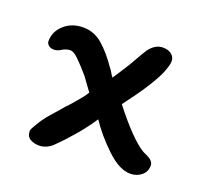

<svg xmlns="http://www.w3.org/2000/svg" viewBox="-88 -538 671 645"><g transform="rotate(20 247.5 -215.0)"><path d="M434 -408Q434 -398 430.5 -387.5Q427 -377 423 -366Q400 -312 326 -215Q402 -117 449 -89Q453 -87 464 -82Q475 -77 481.5 -70Q488 -63 488 -54Q488 -32 471.5 -18.5Q455 -5 432 -5Q393 -5 347 -48.5Q301 -92 269 -140Q246 -105 216.5 -70.5Q187 -36 162 -12Q152 -1 138.5 5Q125 11 112 11Q94 11 80 3Q66 -5 66 -25Q66 -30 73 -41.5Q80 -53 81 -55Q93 -76 113 -98.5Q133 -121 138 -127Q150 -142 164 -156Q172 -165 188 -184Q204 -203 210 -214L175 -262Q150 -291 132 -308.5Q114 -326 103 -326Q87 -326 73 -317Q61 -309 49 -309Q36 -309 29 -315.5Q22 -322 22 -330Q22 -364 49 -388.5Q76 -413 117 -413Q156 -413 186.5 -386.5Q217 -360 247 -316Q251 -312 256 -303Q261 -294 266 -288Q277 -304 306 -350Q337 -405 343 -413Q364 -441 391 -441Q411 -441 422.5 -431.5Q434 -422 434 -408Z"/></g></svg>

Font: Itim
Style: Regular
Weight: 400
Designer: Suppakit Chalermlarp
Version: Version 1.002g